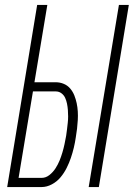

<svg xmlns="http://www.w3.org/2000/svg" viewBox="-20 -755 540 775"><path d="M338 0 460 -735H500L379 0ZM9 0 130 -735H171L119 -423H205Q222 -423 237.5 -416.5Q253 -410 263.5 -397.5Q274 -385 280 -370Q286 -355 289.5 -338.5Q293 -322 294 -305Q295 -288 294 -270.5Q293 -253 291 -235.5Q289 -218 286 -201Q283 -180 278 -159Q273 -138 266 -117.5Q259 -97 249 -77Q239 -57 224.5 -39.5Q210 -22 189.5 -11Q169 0 148 0ZM55 -37H148Q165 -37 179.5 -48.5Q194 -60 204 -75.5Q214 -91 220.5 -107Q227 -123 232 -140Q237 -157 240.5 -173.5Q244 -190 247 -207Q249 -220 250.5 -233Q252 -246 253.5 -259Q255 -272 255 -285Q255 -298 254 -311Q253 -324 250.5 -336.5Q248 -349 243 -360Q238 -371 228 -378.5Q218 -386 205 -386H113Z"/></svg>

Font: Iosevka Curly XLtObl
Style: Regular
Weight: 200
Italic angle: -9°
Monospace: yes
Designer: Belleve Invis
Foundry: Belleve Invis
Version: Version 11.1.0; ttfautohint (v1.8.3)